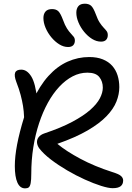

<svg xmlns="http://www.w3.org/2000/svg" viewBox="-20 -1024 727 1057"><path d="M118.4 13Q90 13 75.8 -18.9Q61.6 -50.8 61.6 -110Q61.6 -162.2 74.1 -228.1Q86.6 -294 112.6 -378.6Q111.4 -412 106.7 -440.7Q102 -469.4 93.6 -501.4Q85.2 -533.4 69.6 -573.6Q57 -607.4 63.4 -624Q69.8 -640.6 97 -640.6Q129 -640.6 152.3 -603Q175.6 -565.4 185 -474.4L159.8 -468Q198.2 -552.4 246.7 -605.8Q295.2 -659.2 352.2 -684.6Q409.2 -710 471.2 -710Q514.4 -710 546 -697.2Q577.6 -684.4 597.6 -661.9Q617.6 -639.4 627.2 -609.2Q636.8 -579 636.8 -544.2Q636.8 -505 620.9 -464.8Q605 -424.6 566.6 -384.5Q528.2 -344.4 462.2 -305.9Q396.2 -267.4 295.8 -232.2Q344 -191.8 422.5 -149.9Q501 -108 597.2 -77.2Q634 -66 646 -55.2Q658 -44.4 658 -30.6Q658 -9.6 644.2 1.2Q630.4 12 600.2 12Q577 12 536.2 -0.9Q495.4 -13.8 446.7 -35.8Q398 -57.8 349.5 -86.2Q301 -114.6 260.4 -145.6Q219.8 -176.6 195.8 -207.6Q184.8 -223.6 183.7 -239.6Q182.6 -255.6 192.8 -268.9Q203 -282.2 223.6 -289.4Q315.6 -320.2 377.7 -353.3Q439.8 -386.4 476.8 -419.1Q513.8 -451.8 529.9 -482.9Q546 -514 546 -541.6Q546 -575.8 526.7 -599.9Q507.4 -624 461.2 -624Q419 -624 380.1 -603.8Q341.2 -583.6 306.6 -546.7Q272 -509.8 243.8 -458.7Q215.6 -407.6 195.1 -345.5Q174.6 -283.4 163.4 -213.2Q152.2 -143 152.2 -67.4Q152.2 -33.6 148.9 -16.1Q145.6 1.4 138.6 7.2Q131.6 13 118.4 13ZM536.2 -794.8Q511.2 -794.8 487.3 -809.5Q463.4 -824.2 443.5 -848.4Q423.6 -872.6 411.9 -900.6Q400.2 -928.6 400.2 -954.2Q400.2 -976.6 411.5 -990.1Q422.8 -1003.6 447 -1003.6Q468.8 -1003.6 481.4 -992.5Q494 -981.4 507.6 -945.2Q518 -916 529.2 -899.1Q540.4 -882.2 550.5 -871.8Q560.6 -861.4 567 -852.8Q573.4 -844.2 573.4 -830.8Q573.4 -814.6 564.2 -804.7Q555 -794.8 536.2 -794.8ZM354.8 -765.2Q330 -765.2 306.2 -780Q282.4 -794.8 262.4 -819Q242.4 -843.2 230.7 -871.2Q219 -899.2 219 -924.8Q219 -947 230.5 -960.5Q242 -974 266.8 -974Q288.4 -974 300.7 -962.6Q313 -951.2 326.8 -914.4Q337.4 -884.8 348.5 -867.6Q359.6 -850.4 369.6 -840Q379.6 -829.6 385.9 -821.4Q392.2 -813.2 392.2 -800.6Q392.2 -784.6 383 -774.9Q373.8 -765.2 354.8 -765.2Z"/></svg>

Font: Shantell Sans Light
Style: Regular
Weight: 300
Designer: Stephen Nixon, Anya Danilova, Shantell Martin
Foundry: Arrow Type
Version: Version 1.011;[c5ecc13dd]